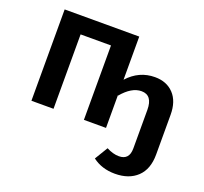

<svg xmlns="http://www.w3.org/2000/svg" viewBox="-128 -678 1108 1045"><g transform="rotate(20 426.5 -155.5)"><path d="M664 -351Q732 -351 772.5 -308Q813 -265 813 -187V43Q813 128 765.5 173Q718 218 637 218Q561 218 507 177L553 101Q591 121 625 121Q685 121 685 54V-169Q685 -254 621 -254Q564 -254 508 -187L507 -191V0H379V-431H203V0H75V-529H507V-279Q572 -351 664 -351Z"/></g></svg>

Font: FiraGO Medium
Style: Regular
Weight: 500
Designer: bBox Type
Foundry: bBox Type GmbH
Version: Version 1.001;PS 001.001;hotconv 1.0.88;makeotf.lib2.5.64775